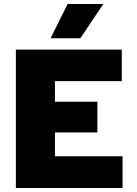

<svg xmlns="http://www.w3.org/2000/svg" viewBox="-20 -948 690 968"><path d="M60 0V-698H594V-539H257V-435H471V-280H257V-160H598V0ZM235 -755 321 -928H501L385 -755Z"/></svg>

Font: Azeret Mono ExtraBold
Style: Regular
Weight: 800
Designer: Martin Vácha
Foundry: Displaay
Version: Version 1.002